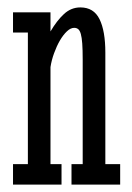

<svg xmlns="http://www.w3.org/2000/svg" viewBox="-20 -498 356 518"><path d="M15.1 -464.8H116.2V-413.1Q133.3 -442.4 152.6 -460.2Q171.9 -478 196.8 -478Q232.9 -478 248.5 -446.3Q264.2 -414.6 264.2 -356V-55.2H304.2V0H172.9V-55.2H203.1V-336.9Q203.1 -363.8 201.9 -380.4Q200.7 -397 198 -406.5Q195.3 -416 190.9 -419.4Q186.5 -422.9 180.2 -422.9Q170.4 -422.9 160.4 -413.3Q150.4 -403.8 141.6 -388.7Q132.8 -373.5 126 -354.7Q119.1 -335.9 116.2 -316.9V-55.2H146V0H15.1V-55.2H55.2V-410.2H15.1Z"/></svg>

Font: Stint Ultra Condensed
Style: Regular
Weight: 400
Width: 1
Designer: Astigmatic (AOETI)
Foundry: Astigmatic (AOETI)
Version: Version 1.000